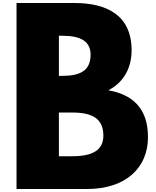

<svg xmlns="http://www.w3.org/2000/svg" viewBox="-20 -1258 1039 1278"><path d="M90 -1238V0H560C817 0 965 -141 965 -345C965 -544 855 -630 701 -657C806 -711 856 -809 856 -923C856 -1159 688 -1238 475 -1238ZM372 -753V-1020H395C519 -1020 583 -982 583 -894C583 -790 517 -753 395 -753ZM372 -218V-509H461C595 -509 668 -468 668 -355C668 -258 595 -218 461 -218Z"/></svg>

Font: Hussar Dziwak
Style: Regular
Weight: 400
Version: Version 1.022